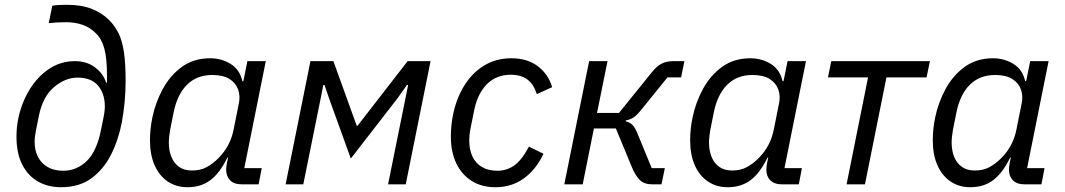

<svg xmlns="http://www.w3.org/2000/svg" viewBox="-20 -772 4458 804"><path d="M235 12Q181 12 139 -12Q97 -36 73 -83Q49 -130 49 -200Q49 -220 51 -239.5Q53 -259 57 -278Q71 -343 104 -397Q137 -451 185.5 -483.5Q234 -516 294 -516Q344 -516 379 -489Q414 -462 424 -426H428V-456Q428 -527 417 -568Q406 -609 383 -631Q358 -657 326 -668Q294 -679 258 -679Q234 -679 217 -678Q200 -677 184 -675L199 -748Q210 -750 225 -751Q240 -752 258 -752Q321 -752 364 -735Q407 -718 437 -688Q461 -664 476.5 -632.5Q492 -601 499 -553.5Q506 -506 506 -433Q506 -390 502 -346Q498 -302 490 -259Q476 -186 445 -124.5Q414 -63 363 -25.5Q312 12 235 12ZM245 -57Q301 -57 343 -97.5Q385 -138 403 -228L410 -263Q415 -286 417 -300.5Q419 -315 419 -326Q419 -380 390.5 -413.5Q362 -447 305 -447Q253 -447 206 -407Q159 -367 143 -288L130 -223Q128 -212 126.5 -200.5Q125 -189 125 -178Q125 -142 139 -115Q153 -88 179.5 -72.5Q206 -57 245 -57Z M1063 0H994Q960 0 943.5 -17Q927 -34 927 -62Q927 -68 928 -75Q929 -82 930 -89L935 -112H932Q901 -48 861.5 -18Q822 12 765 12Q718 12 682.5 -12Q647 -36 627.5 -80Q608 -124 608 -185Q608 -208 610.5 -232Q613 -256 618 -280Q631 -343 662 -400Q693 -457 742.5 -492.5Q792 -528 860 -528Q907 -528 945.5 -504.5Q984 -481 995 -432H999L1016 -516H1093L1003 -68H1076ZM784 -58Q820 -58 846 -72.5Q872 -87 894 -109Q920 -135 936 -165.5Q952 -196 959 -233L980 -338Q987 -370 977 -397.5Q967 -425 940.5 -441.5Q914 -458 869 -458Q804 -458 763 -417Q722 -376 707 -301L692 -226Q690 -213 688.5 -200Q687 -187 687 -175Q687 -142 697.5 -115.5Q708 -89 729.5 -73.5Q751 -58 784 -58Z M1176 0 1280 -516H1376L1449 -314L1474 -245H1477L1532 -316L1687 -516H1783L1679 0H1605L1678 -361L1689 -416H1684L1645 -361L1449 -108L1358 -360L1339 -416H1334L1323 -361L1250 0Z M2055 12Q1997 12 1955 -14.5Q1913 -41 1890.5 -88.5Q1868 -136 1868 -199Q1868 -222 1870 -243.5Q1872 -265 1876 -286Q1889 -355 1922 -410Q1955 -465 2005.5 -496.5Q2056 -528 2121 -528Q2189 -528 2233 -494Q2277 -460 2292 -407L2228 -378Q2215 -419 2188.5 -439Q2162 -459 2119 -459Q2058 -459 2019 -419.5Q1980 -380 1966 -312L1949 -228Q1947 -217 1946 -204.5Q1945 -192 1945 -183Q1945 -146 1958 -117.5Q1971 -89 1997.5 -73Q2024 -57 2063 -57Q2101 -57 2132.5 -78.5Q2164 -100 2195 -158L2256 -128Q2224 -61 2173 -24.5Q2122 12 2055 12Z M2343 0 2447 -516H2524L2480 -299H2572L2710 -470Q2731 -496 2751.5 -506Q2772 -516 2800 -516H2846L2832 -448H2775L2661 -307Q2645 -288 2632 -279.5Q2619 -271 2601 -268L2600 -264Q2618 -260 2629 -248.5Q2640 -237 2651 -209L2709 -68H2764L2750 0H2712Q2678 0 2659.5 -18Q2641 -36 2626 -72L2559 -234H2467L2420 0Z M3325 0H3256Q3222 0 3205.5 -17Q3189 -34 3189 -62Q3189 -68 3190 -75Q3191 -82 3192 -89L3197 -112H3194Q3163 -48 3123.5 -18Q3084 12 3027 12Q2980 12 2944.5 -12Q2909 -36 2889.5 -80Q2870 -124 2870 -185Q2870 -208 2872.5 -232Q2875 -256 2880 -280Q2893 -343 2924 -400Q2955 -457 3004.5 -492.5Q3054 -528 3122 -528Q3169 -528 3207.5 -504.5Q3246 -481 3257 -432H3261L3278 -516H3355L3265 -68H3338ZM3046 -58Q3082 -58 3108 -72.5Q3134 -87 3156 -109Q3182 -135 3198 -165.5Q3214 -196 3221 -233L3242 -338Q3249 -370 3239 -397.5Q3229 -425 3202.5 -441.5Q3176 -458 3131 -458Q3066 -458 3025 -417Q2984 -376 2969 -301L2954 -226Q2952 -213 2950.5 -200Q2949 -187 2949 -175Q2949 -142 2959.5 -115.5Q2970 -89 2991.5 -73.5Q3013 -58 3046 -58Z M3525 0 3615 -448H3447L3461 -516H3874L3860 -448H3692L3602 0Z M4341 0H4272Q4238 0 4221.5 -17Q4205 -34 4205 -62Q4205 -68 4206 -75Q4207 -82 4208 -89L4213 -112H4210Q4179 -48 4139.5 -18Q4100 12 4043 12Q3996 12 3960.5 -12Q3925 -36 3905.5 -80Q3886 -124 3886 -185Q3886 -208 3888.5 -232Q3891 -256 3896 -280Q3909 -343 3940 -400Q3971 -457 4020.5 -492.5Q4070 -528 4138 -528Q4185 -528 4223.5 -504.5Q4262 -481 4273 -432H4277L4294 -516H4371L4281 -68H4354ZM4062 -58Q4098 -58 4124 -72.5Q4150 -87 4172 -109Q4198 -135 4214 -165.5Q4230 -196 4237 -233L4258 -338Q4265 -370 4255 -397.5Q4245 -425 4218.5 -441.5Q4192 -458 4147 -458Q4082 -458 4041 -417Q4000 -376 3985 -301L3970 -226Q3968 -213 3966.5 -200Q3965 -187 3965 -175Q3965 -142 3975.5 -115.5Q3986 -89 4007.5 -73.5Q4029 -58 4062 -58Z"/></svg>

Font: IBM Plex Sans
Style: Italic
Weight: 400
Italic angle: -11.31°
Designer: Mike Abbink, Paul van der Laan, Pieter van Rosmalen
Foundry: Bold Monday
Version: Version 3.201